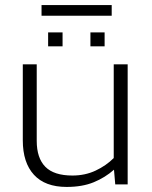

<svg xmlns="http://www.w3.org/2000/svg" viewBox="-20 -728 599 758"><path d="M144 -666V-708H421V-666ZM170 -545V-600H227V-545ZM337 -545V-600H393V-545ZM243 10Q158 10 114 -38Q70 -86 70 -174V-474H125V-172Q125 -104 159 -69.5Q193 -35 266 -35Q316 -35 357.5 -54.5Q399 -74 429 -104V-474H484V0H435L430 -58Q395 -27 350 -8.5Q305 10 243 10Z"/></svg>

Font: Kanit ExtraLight
Style: Regular
Weight: 275
Designer: Katatrad Team
Foundry: CadsonDemak
Version: Version 2.000; ttfautohint (v1.8.3)